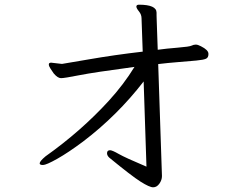

<svg xmlns="http://www.w3.org/2000/svg" viewBox="-20 -749 1040 818"><path d="M572 -729Q647 -729 647 -695V-683Q647 -680 647.5 -666Q648 -652 652 -537Q688 -542 737.5 -546Q787 -550 796 -554.5Q805 -559 814 -559Q823 -559 836 -552Q868 -536 868 -520V-518Q868 -504 858 -499Q848 -494 816 -491Q784 -488 739.5 -484.5Q695 -481 654 -476L670 1Q670 18 659 33.5Q648 49 632.5 49Q617 49 579 25Q541 1 446 -77Q436 -86 436 -96Q436 -109 449 -109Q458 -109 486 -93Q514 -77 604 -39L592 -402Q480 -257 334 -146Q271 -99 224 -72.5Q177 -46 163 -46Q149 -46 149 -53Q149 -62 174 -83Q325 -190 443 -319Q507 -389 553 -464Q381 -441 317.5 -428.5Q254 -416 240 -416Q226 -416 209 -436Q203 -445 195.5 -456Q188 -467 188 -474.5Q188 -482 198 -482L241 -477H246Q249 -477 358 -496Q467 -515 588 -529L583 -671Q583 -687 572 -700.5Q561 -714 561 -721V-722Q562 -729 572 -729Z"/></svg>

Font: LXGW WenKai Lite
Style: Regular
Weight: 400
Designer: LXGW / Fontworks Inc.
Foundry: LXGW / Fontworks Inc.
Version: Version 1.511; March 25, 2025